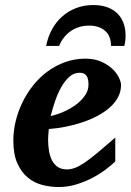

<svg xmlns="http://www.w3.org/2000/svg" viewBox="-20 -734 521 766"><path d="M333 -396Q333 -404.8 331.8 -413.3Q330.6 -421.9 326.9 -428.7Q323.2 -435.5 316.2 -439.7Q309.1 -443.8 297.9 -443.8Q274.4 -443.8 256.1 -427.2Q237.8 -410.6 223.6 -385Q209.5 -359.4 199.2 -328.9Q189 -298.3 182.1 -271Q208 -276.9 234.9 -288.6Q261.7 -300.3 283.4 -316.7Q305.2 -333 319.1 -353Q333 -373 333 -396ZM462.9 -395Q462.9 -368.7 450.9 -346.2Q439 -323.7 418 -305.2Q397 -286.6 368.9 -271.7Q340.8 -256.8 308.8 -246.1Q276.9 -235.4 242.4 -228.5Q208 -221.7 174.8 -219.2Q173.8 -210 172.9 -198.2Q171.9 -186.5 171.9 -178.2Q171.9 -152.3 175.8 -130.4Q179.7 -108.4 188.5 -92.3Q197.3 -76.2 211.7 -67.1Q226.1 -58.1 247.1 -58.1Q263.2 -58.1 279.8 -64.5Q296.4 -70.8 318.4 -85.7Q340.3 -100.6 369.6 -125Q398.9 -149.4 439.9 -185.1V-89.8Q425.3 -75.7 401.9 -57.9Q378.4 -40 348.6 -24.4Q318.8 -8.8 284.7 1.7Q250.5 12.2 213.9 12.2Q181.2 12.2 148.9 3.9Q116.7 -4.4 91.1 -25.4Q65.4 -46.4 49.3 -82.3Q33.2 -118.2 33.2 -173.8Q33.2 -211.9 42.7 -251Q52.2 -290 69.8 -326.2Q87.4 -362.3 112.8 -394Q138.2 -425.8 170.2 -449.2Q202.1 -472.7 240.2 -486.3Q278.3 -500 320.8 -500Q357.4 -500 384.3 -487.8Q411.1 -475.6 428.7 -458.7Q446.3 -441.9 454.6 -424.1Q462.9 -406.2 462.9 -395ZM481 -591.8Q481 -581.5 479.7 -571Q478.5 -560.5 476.1 -550.8H422.9Q422.9 -590.8 398.9 -611.3Q375 -631.8 335.9 -631.8Q294.4 -631.8 262.9 -610.4Q231.4 -588.9 215.8 -550.8H164.1Q170.9 -586.4 187.3 -616.5Q203.6 -646.5 227.8 -668Q252 -689.5 283.4 -701.7Q314.9 -713.9 352.1 -713.9Q381.3 -713.9 405 -706.1Q428.7 -698.2 445.6 -682.9Q462.4 -667.5 471.7 -644.5Q481 -621.6 481 -591.8Z"/></svg>

Font: Charis SIL Viet
Style: Bold Italic
Weight: 700
Italic angle: -11°
Foundry: SIL International
Version: Version 5.000